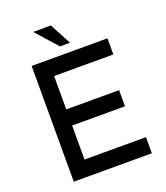

<svg xmlns="http://www.w3.org/2000/svg" viewBox="-162 -1020 978 1130"><g transform="rotate(-20 327.5 -455.0)"><path d="M103 -725H578V-624H207V-415H538V-314H207V-101H592V0H103ZM180 -910H291L362 -776H299Z"/></g></svg>

Font: Reem Kufi
Style: Regular
Weight: 400
Designer: Khaled Hosny
Version: Version 1.6